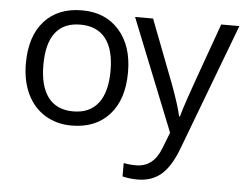

<svg xmlns="http://www.w3.org/2000/svg" viewBox="-52 -569 1088 855"><g transform="rotate(5 492.5 -141.5)"><path d="M508.8 -249Q508.8 -127.4 447.5 -59.1Q386.2 9.3 278.3 9.3Q211.9 9.3 160.2 -22.2Q108.4 -53.7 80.3 -112.1Q52.2 -170.4 52.2 -249Q52.2 -370.6 113 -438.2Q173.8 -505.9 281.7 -505.9Q385.7 -505.9 447.3 -436.5Q508.8 -367.2 508.8 -249ZM130.4 -249Q130.4 -153.8 168.5 -104Q206.5 -54.2 280.3 -54.2Q354 -54.2 392.3 -103.8Q430.7 -153.3 430.7 -249Q430.7 -343.8 392.3 -392.8Q354 -441.9 279.3 -441.9Q205.6 -441.9 168 -393.6Q130.4 -345.2 130.4 -249ZM518.6 -497.1H599.1L708 -213.4Q743.7 -116.7 752.4 -73.2H756.3Q762.2 -96.7 781 -152.6Q799.8 -208.5 903.8 -497.1H984.9L771 68.8Q739.3 152.8 696.8 188Q654.3 223.1 592.8 223.1Q558.6 223.1 524.9 215.3V155.3Q549.8 160.6 580.6 160.6Q658.2 160.6 691.4 73.2L718.8 2.9Z"/></g></svg>

Font: Bpm'online Open Sans
Style: Regular
Weight: 400
Foundry: Ascender Corporation
Version: Version 1.10